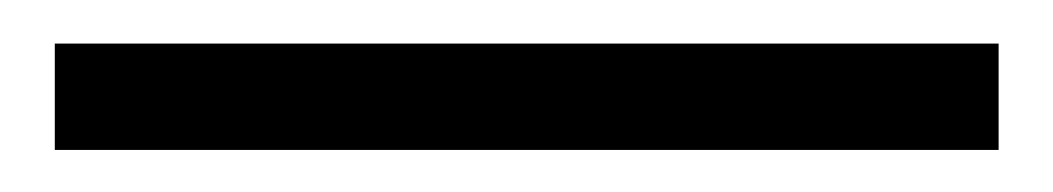

<svg xmlns="http://www.w3.org/2000/svg" viewBox="-20 77 488 89"><path d="M442.9 97.2H5.4V146.5H442.9Z"/></svg>

Font: Sahel Light
Style: Regular
Weight: 300
Foundry: Saber Rastikerdar (saber.rastikerdar@gmail.com)
Version: Version 3.4.0